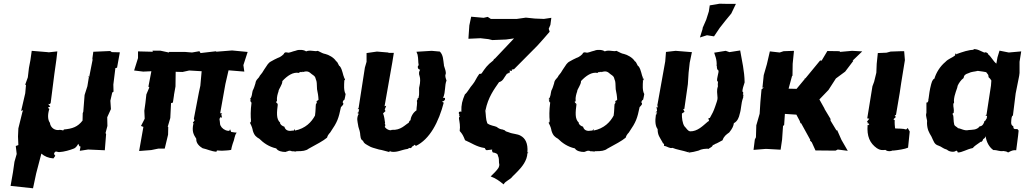

<svg xmlns="http://www.w3.org/2000/svg" viewBox="-20 -807 5525 1035"><path d="M402 -32 408 -19 414 -17 410 6 455 -1 545 3 552 -84 549 -90 559 -128 558 -175 578 -219 575 -264 585 -308 592 -313 591 -351 602 -440 611 -442 626 -525 583 -526 574 -532 483 -528 478 -492 479 -484 461 -393 454 -397 459 -391 451 -342 436 -295 429 -205 426 -197 425 -157C399 -123 370 -113 324 -109C322 -99 313 -108 320 -102C312 -109 315 -104 303 -107C277 -101 252 -118 249 -145C237 -161 236 -189 246 -220C239 -227 241 -218 240 -229L251 -232L240 -247L248 -246L253 -251L273 -408L284 -486L289 -530L243 -525L236 -526L151 -533L144 -483L136 -441L130 -390L116 -351L120 -348L116 -304L94 -209L105 -213L101 -204L79 -115L77 -71L79 -25L65 -20L70 23L58 65L50 121L37 195L158 208L175 128L203 21C220 36 241 45 268 47L278 33L271 23L274 15L283 7C287 6 278 2 280 10C284 12 284 8 291 12C296 14 296 11 298 13C325 12 360 1 375 -5C392 -10 399 -28 402 -32Z M1147 11C1144 7 1153 9 1148 4C1168 6 1186 6 1202 4C1210 3 1219 3 1226 1C1228 -9 1230 -19 1234 -31C1246 -59 1243 -76 1256 -92C1248 -92 1238 -94 1226 -96L1219 -113C1222 -103 1213 -100 1208 -102C1192 -104 1175 -116 1170 -129C1165 -132 1167 -144 1163 -166L1169 -176L1177 -172L1173 -191L1178 -195L1167 -197L1195 -354L1212 -428L1297 -421L1292 -456L1315 -527L1231 -535L1143 -528L1147 -531L1061 -521L1055 -531L1015 -524L978 -527H892L890 -524L844 -534H802L804 -528L724 -530V-494L703 -427L752 -421L796 -423L780 -340L785 -336L769 -298L764 -253L758 -210L760 -167L740 -128L753 -123C745 -80 738 -36 730 7L795 2L834 -6H868L886 -81L887 -123H884L898 -171L902 -251L912 -254L918 -294V-296L926 -341L927 -420L964 -419L1000 -427L1067 -423L1060 -345L1052 -308L1026 -172L1025 -166L1029 -158L1020 -146C1020 -141 1025 -137 1024 -141C1026 -138 1030 -139 1022 -138C1014 -99 1023 -82 1038 -59C1036 -34 1057 -17 1072 -8C1096 -3 1119 9 1147 11Z M1327 -273 1333 -269 1327 -262C1330 -268 1333 -251 1336 -255C1330 -210 1331 -176 1333 -159C1330 -150 1337 -149 1327 -146C1339 -123 1341 -113 1343 -102C1351 -76 1362 -68 1378 -59C1400 -37 1429 -16 1469 -7C1478 8 1501 12 1517 12C1526 13 1526 3 1525 11C1534 5 1544 3 1555 9C1559 6 1574 13 1578 8C1610 9 1631 5 1643 -5C1690 -31 1720 -46 1743 -65C1749 -86 1760 -90 1762 -96C1799 -150 1805 -168 1818 -230C1823 -233 1830 -245 1830 -242C1828 -248 1835 -246 1827 -256C1829 -261 1830 -266 1837 -270C1840 -280 1841 -290 1843 -300C1832 -319 1835 -352 1836 -370C1831 -374 1839 -368 1840 -382C1840 -385 1828 -385 1836 -389C1828 -400 1827 -431 1812 -450C1805 -451 1802 -473 1792 -477C1780 -497 1751 -512 1734 -516C1722 -518 1715 -522 1693 -533C1679 -527 1651 -540 1630 -530C1619 -539 1590 -541 1575 -534C1555 -530 1539 -520 1529 -524C1517 -526 1514 -525 1509 -515C1509 -515 1495 -500 1478 -495C1461 -487 1457 -485 1443 -477C1425 -468 1422 -458 1404 -432C1397 -419 1391 -411 1380 -398C1376 -385 1359 -379 1357 -358C1352 -342 1349 -331 1342 -318C1338 -304 1339 -283 1327 -273ZM1686 -262C1686 -261 1692 -255 1683 -246C1681 -235 1682 -210 1678 -184C1660 -150 1627 -114 1569 -103C1571 -106 1570 -111 1570 -111C1560 -102 1568 -103 1558 -103C1538 -99 1519 -102 1513 -124C1502 -127 1488 -137 1490 -146C1468 -166 1472 -201 1478 -249C1476 -244 1470 -242 1476 -248C1464 -257 1468 -262 1473 -260V-265C1471 -282 1477 -302 1481 -313C1481 -327 1503 -350 1502 -370C1529 -399 1560 -420 1591 -414C1594 -415 1593 -419 1605 -420C1605 -420 1606 -430 1601 -417C1613 -423 1616 -419 1608 -417C1637 -427 1645 -421 1661 -407C1675 -397 1679 -396 1683 -378C1688 -369 1688 -355 1689 -326C1693 -307 1696 -291 1697 -269C1695 -266 1690 -264 1686 -262Z M2080 13C2078 7 2082 7 2083 6L2085 10C2119 17 2142 1 2176 -4C2175 -1 2188 -14 2193 -8C2201 -11 2200 -18 2205 -19C2206 -17 2209 -23 2218 -28C2211 -28 2220 -26 2221 -20C2297 -56 2345 -149 2373 -257C2372 -254 2372 -251 2363 -260C2367 -260 2374 -264 2366 -259C2379 -267 2381 -269 2378 -281C2377 -277 2368 -279 2369 -280C2383 -315 2376 -346 2387 -373C2383 -384 2377 -400 2383 -408C2385 -420 2379 -435 2373 -454C2372 -458 2376 -456 2373 -457C2369 -483 2370 -510 2351 -529L2307 -533L2225 -528C2227 -522 2229 -517 2231 -512C2236 -487 2233 -477 2237 -455C2230 -453 2229 -433 2245 -431C2239 -423 2236 -411 2242 -396C2246 -386 2246 -362 2241 -342C2236 -328 2243 -300 2236 -282C2243 -286 2234 -276 2230 -277C2232 -277 2234 -276 2227 -263C2231 -251 2225 -231 2225 -212C2206 -200 2194 -176 2193 -159C2186 -156 2186 -151 2183 -145C2163 -134 2141 -104 2092 -107C2084 -100 2060 -111 2054 -124C2063 -134 2049 -144 2056 -143C2053 -161 2052 -178 2045 -196L2058 -208L2054 -217L2059 -229L2062 -237L2053 -234L2095 -472L2103 -522H2076L2072 -524L2012 -529L1956 -521V-474L1947 -443L1913 -224L1908 -219L1916 -218L1912 -200C1908 -203 1904 -195 1914 -194C1900 -170 1908 -150 1910 -135C1911 -120 1919 -106 1921 -90C1923 -71 1923 -54 1937 -48C1941 -33 1959 -26 1969 -20C1981 -12 1996 -9 2023 -1C2039 1 2062 9 2080 13Z M2952 -711 2912 -705 2863 -707 2815 -712 2766 -705H2626L2609 -716L2587 -711L2520 -717L2510 -670L2505 -598L2570 -601L2613 -596L2634 -591L2708 -594L2751 -600L2645 -488V-492L2639 -481C2605 -455 2596 -440 2576 -411C2563 -406 2568 -410 2564 -409C2545 -383 2543 -370 2528 -352C2513 -336 2501 -310 2486 -298C2472 -264 2466 -245 2467 -204C2461 -208 2457 -204 2454 -203C2451 -187 2460 -194 2455 -183C2455 -178 2457 -187 2459 -178C2458 -181 2454 -176 2454 -168C2457 -149 2462 -128 2458 -101C2473 -84 2477 -76 2487 -51C2519 -38 2549 -15 2593 -9C2597 -4 2597 5 2609 2L2634 -1C2629 3 2636 15 2637 15C2645 15 2665 21 2664 32C2671 47 2669 55 2670 72C2673 79 2672 88 2667 98C2657 113 2642 128 2625 144C2655 155 2672 169 2695 187C2705 167 2729 164 2744 143C2755 133 2764 123 2773 114C2793 93 2822 59 2823 18C2821 25 2829 14 2827 12C2819 20 2820 9 2823 14C2827 -35 2811 -62 2787 -75C2769 -86 2745 -84 2722 -94C2713 -97 2703 -99 2702 -104L2689 -109C2680 -110 2671 -112 2657 -123C2644 -129 2625 -129 2607 -142C2598 -165 2600 -185 2596 -215C2599 -206 2606 -214 2597 -212C2611 -283 2644 -326 2670 -364C2693 -371 2694 -385 2713 -410C2715 -413 2715 -405 2724 -416V-412C2734 -425 2726 -418 2727 -427L2739 -424V-432L2751 -434L2876 -560C2899 -585 2921 -610 2943 -636L2938 -652L2947 -673Z M2937 -273 2943 -269 2937 -262C2940 -268 2943 -251 2946 -255C2940 -210 2941 -176 2943 -159C2940 -150 2947 -149 2937 -146C2949 -123 2951 -113 2953 -102C2961 -76 2972 -68 2988 -59C3010 -37 3039 -16 3079 -7C3088 8 3111 12 3127 12C3136 13 3136 3 3135 11C3144 5 3154 3 3165 9C3169 6 3184 13 3188 8C3220 9 3241 5 3253 -5C3300 -31 3330 -46 3353 -65C3359 -86 3370 -90 3372 -96C3409 -150 3415 -168 3428 -230C3433 -233 3440 -245 3440 -242C3438 -248 3445 -246 3437 -256C3439 -261 3440 -266 3447 -270C3450 -280 3451 -290 3453 -300C3442 -319 3445 -352 3446 -370C3441 -374 3449 -368 3450 -382C3450 -385 3438 -385 3446 -389C3438 -400 3437 -431 3422 -450C3415 -451 3412 -473 3402 -477C3390 -497 3361 -512 3344 -516C3332 -518 3325 -522 3303 -533C3289 -527 3261 -540 3240 -530C3229 -539 3200 -541 3185 -534C3165 -530 3149 -520 3139 -524C3127 -526 3124 -525 3119 -515C3119 -515 3105 -500 3088 -495C3071 -487 3067 -485 3053 -477C3035 -468 3032 -458 3014 -432C3007 -419 3001 -411 2990 -398C2986 -385 2969 -379 2967 -358C2962 -342 2959 -331 2952 -318C2948 -304 2949 -283 2937 -273ZM3296 -262C3296 -261 3302 -255 3293 -246C3291 -235 3292 -210 3288 -184C3270 -150 3237 -114 3179 -103C3181 -106 3180 -111 3180 -111C3170 -102 3178 -103 3168 -103C3148 -99 3129 -102 3123 -124C3112 -127 3098 -137 3100 -146C3078 -166 3082 -201 3088 -249C3086 -244 3080 -242 3086 -248C3074 -257 3078 -262 3083 -260V-265C3081 -282 3087 -302 3091 -313C3091 -327 3113 -350 3112 -370C3139 -399 3170 -420 3201 -414C3204 -415 3203 -419 3215 -420C3215 -420 3216 -430 3211 -417C3223 -423 3226 -419 3218 -417C3247 -427 3255 -421 3271 -407C3285 -397 3289 -396 3293 -378C3298 -369 3298 -355 3299 -326C3303 -307 3306 -291 3307 -269C3305 -266 3300 -264 3296 -262Z M3691 14C3697 4 3696 13 3691 16C3710 14 3728 10 3745 5C3762 -4 3782 -6 3802 -5C3810 -15 3800 -9 3807 -9C3811 -14 3814 -11 3823 -23C3822 -23 3820 -25 3822 -25C3823 -28 3825 -22 3835 -31C3841 -32 3858 -42 3875 -51C3882 -72 3894 -81 3911 -93C3928 -114 3934 -128 3936 -143C3956 -153 3964 -176 3967 -191C3977 -223 3974 -247 3985 -278C3991 -291 3980 -291 3988 -292C3992 -293 3981 -301 3984 -301C3983 -298 3992 -306 3982 -314C3982 -324 3987 -344 3994 -363C3993 -426 3980 -476 3970 -535L3912 -526L3892 -533L3830 -523C3832 -512 3846 -488 3843 -451C3847 -453 3840 -435 3853 -427C3856 -416 3843 -388 3846 -369C3855 -370 3847 -359 3850 -341C3842 -320 3847 -303 3848 -279C3849 -270 3841 -250 3835 -232C3826 -206 3820 -195 3806 -170C3809 -174 3797 -169 3795 -163C3797 -168 3802 -167 3802 -152C3802 -158 3794 -150 3794 -150C3769 -129 3740 -98 3700 -99C3686 -102 3682 -114 3669 -127C3659 -143 3655 -171 3656 -195C3667 -204 3663 -194 3661 -199L3670 -204L3663 -219L3669 -220L3688 -353L3692 -415L3698 -469L3710 -527L3708 -526C3679 -528 3651 -531 3622 -533L3570 -527L3566 -476L3524 -242L3523 -244L3526 -227L3519 -231L3522 -210L3513 -197C3524 -208 3525 -201 3521 -201C3517 -194 3521 -184 3516 -191C3510 -152 3513 -127 3525 -111C3525 -78 3536 -68 3552 -39C3552 -31 3563 -37 3559 -21C3578 -18 3590 -5 3605 -10C3625 -1 3660 4 3691 14ZM3806 -778 3801 -745 3787 -701 3767 -655 3768 -653 3753 -605 3791 -617 3829 -611 3860 -657C3880 -683 3901 -709 3922 -734L3947 -786H3905L3859 -787Z M4273 -189 4291 -155 4295 -143 4299 -142 4348 -53 4346 -50 4356 -40 4376 4 4484 5 4496 -1 4550 6 4516 -53 4493 -105 4489 -104 4457 -157V-166L4424 -221H4425L4397 -271C4414 -288 4429 -305 4446 -322L4486 -384L4536 -421L4580 -479L4576 -480L4628 -530L4573 -533L4506 -527L4508 -531L4440 -532L4409 -480L4401 -481L4322 -385L4317 -383L4318 -381L4274 -328L4231 -329L4250 -399L4252 -397L4253 -463L4260 -533L4204 -531L4183 -524L4130 -530L4114 -461L4097 -402L4090 -334L4098 -336L4085 -325L4079 -258L4075 -194L4058 -135L4057 -133L4055 -67L4049 -55L4042 1L4104 -4H4117L4188 0L4196 -55L4201 -128L4207 -133L4211 -193Z M4803 -184 4810 -188 4830 -306 4838 -360 4845 -403 4858 -483 4854 -531H4837L4781 -529L4759 -523L4712 -521L4706 -463L4704 -415L4692 -366L4683 -342L4655 -169L4666 -167L4655 -153L4653 -154C4658 -144 4662 -143 4653 -140C4664 -143 4660 -143 4666 -137C4656 -128 4661 -133 4657 -134C4652 -72 4669 -35 4707 -8C4724 3 4735 3 4753 1C4759 6 4769 11 4789 6L4786 5C4796 6 4798 0 4794 5C4822 2 4857 -3 4875 -11L4884 -98L4873 -117L4865 -109C4861 -109 4857 -111 4852 -112C4825 -115 4817 -113 4805 -115C4804 -127 4802 -140 4803 -159C4801 -160 4799 -162 4796 -164L4809 -176C4807 -179 4806 -182 4803 -184Z M5226 -542 5230 -538C5205 -540 5166 -526 5138 -516C5136 -517 5145 -520 5134 -513C5132 -509 5139 -520 5130 -518C5132 -513 5123 -508 5130 -509C5111 -494 5093 -491 5076 -473C5047 -449 5026 -414 5017 -383C5005 -378 5002 -360 4999 -351C4992 -325 4988 -296 4985 -271C4986 -271 4985 -272 4985 -276C4983 -261 4987 -267 4980 -255L4974 -254C4973 -232 4975 -215 4974 -199C4967 -179 4981 -162 4977 -147C4979 -136 4983 -136 4977 -145C4978 -108 4988 -93 5001 -71C5014 -44 5016 -29 5039 -22C5057 -16 5061 -7 5085 0C5096 11 5120 14 5130 8C5137 2 5142 8 5143 15C5167 15 5190 -2 5224 -9C5231 -19 5246 -28 5267 -43C5269 -41 5276 -43 5280 -57C5290 -62 5293 -70 5293 -74C5297 -40 5314 -12 5335 2C5357 1 5369 11 5389 7C5400 9 5407 9 5414 15C5438 2 5445 2 5458 3L5468 -74L5471 -103C5469 -105 5468 -108 5465 -111C5446 -111 5443 -111 5442 -127C5425 -132 5432 -159 5433 -172L5437 -184L5440 -182L5455 -303L5467 -363L5474 -398L5476 -414V-474L5485 -530L5418 -524L5368 -534L5357 -498L5351 -464C5334 -477 5323 -502 5307 -514C5307 -522 5290 -529 5287 -523C5265 -532 5249 -544 5226 -542ZM5324 -373 5322 -346 5298 -189 5292 -185 5301 -182 5299 -169C5294 -163 5292 -153 5287 -155C5285 -144 5277 -126 5261 -126C5246 -105 5219 -108 5202 -106C5179 -100 5159 -115 5144 -116C5140 -123 5128 -125 5124 -135C5119 -154 5121 -179 5118 -186C5111 -196 5117 -195 5121 -199C5124 -222 5118 -226 5119 -247L5123 -254C5123 -259 5122 -269 5122 -263C5124 -301 5141 -329 5142 -344C5148 -358 5160 -376 5174 -386C5177 -402 5183 -407 5202 -413C5217 -421 5232 -420 5251 -425C5273 -422 5287 -420 5296 -418C5307 -403 5308 -407 5309 -391C5315 -386 5320 -380 5324 -373Z"/></svg>

Font: Asimov Print
Style: DIt
Weight: 250
Width: 0
Designer: Google
Version: Version 2.000980: 2014